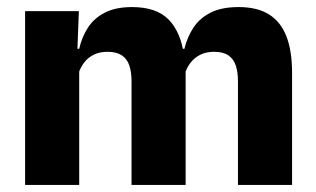

<svg xmlns="http://www.w3.org/2000/svg" viewBox="-20 -523 893 543"><path d="M806 0H653V-293Q653 -319 646.8 -337.8Q640.5 -356.5 625.8 -366.5Q611 -376.5 585 -376.5Q563 -376.5 546.5 -368.2Q530 -360 519 -345.8Q508 -331.5 502.5 -313.5L488 -385H501.5Q509.5 -418 527 -444.8Q544.5 -471.5 575.5 -487.2Q606.5 -503 655 -503Q707.5 -503 740.8 -482.2Q774 -461.5 790 -420.2Q806 -379 806 -317.5ZM204 0H51V-491.5H203L198 -359L204 -354ZM505 0H352V-293Q352 -319 345.8 -337.8Q339.5 -356.5 324.5 -366.5Q309.5 -376.5 284 -376.5Q261.5 -376.5 245 -368.2Q228.5 -360 217.8 -345.8Q207 -331.5 201.5 -313.5L178 -385H204Q211.5 -418.5 228.8 -445Q246 -471.5 276.5 -487.2Q307 -503 353.5 -503Q422 -503 456.8 -467.8Q491.5 -432.5 500.5 -365.5Q502 -355.5 503.5 -341Q505 -326.5 505 -315Z"/></svg>

Font: Anek Devanagari
Style: Bold
Weight: 700
Designer: Kailash Malviya (Devanagari) & Yesha Goshar (Latin)
Foundry: Ek Type
Version: Version 1.003